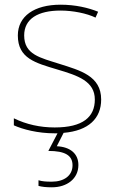

<svg xmlns="http://www.w3.org/2000/svg" viewBox="-20 -558 498 818"><path d="M314 145C314 97 280 68 222 65L251 8C358 -1 411 -54 411 -134C411 -235 321 -258 233 -286C152 -312 83 -325 83 -407C83 -478 142 -513 238 -513C291 -513 350 -501 387 -483L398 -508C356 -525 301 -538 238 -538C126 -538 56 -489 56 -407C56 -309 131 -290 224 -262C312 -236 384 -212 384 -134C384 -60 334 -15 213 -15C151 -15 92 -28 39 -54V-24C77 -7 140 10 213 10C217 10 221 10 225 10L186 85C257 85 289 104 289 146C289 191 252 216 201 216C176 216 161 215 144 210V234C159 238 176 240 201 240C266 240 314 203 314 145Z"/></svg>

Font: Noto Sans Syriac Eastern Thin
Style: Regular
Weight: 100
Designer: Patrick Giasson and the Monotype Design Team
Foundry: Monotype Imaging Inc.
Version: Version 3.001